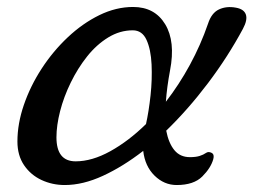

<svg xmlns="http://www.w3.org/2000/svg" viewBox="-20 -524 757 551"><path d="M166 7Q130 7 99 -7.5Q68 -22 49 -50Q30 -78 30 -118Q30 -169 48.5 -223Q67 -277 99.5 -327Q132 -377 174.5 -417Q217 -457 265 -480.5Q313 -504 362 -504Q424 -504 454 -454.5Q484 -405 468 -322Q459 -274 456 -232Q494 -281 525 -338Q556 -395 577 -456Q587 -487 608.5 -497Q630 -507 657 -502Q680 -498 685.5 -482.5Q691 -467 677 -441Q634 -361 577 -285.5Q520 -210 457 -149Q464 -113 480.5 -93Q497 -73 525 -73Q542 -73 553 -76.5Q564 -80 571 -85Q578 -90 587 -85.5Q596 -81 592 -67Q585 -42 560.5 -17.5Q536 7 487 7Q451 7 423.5 -20Q396 -47 391 -91Q333 -46 275.5 -19.5Q218 7 166 7ZM197 -61Q244 -61 296.5 -90Q349 -119 399 -168Q407 -204 412 -250Q417 -296 415 -339Q413 -382 400.5 -409.5Q388 -437 361 -437Q324 -437 290.5 -416.5Q257 -396 230 -362Q203 -328 183 -287Q163 -246 152.5 -205Q142 -164 142 -130Q142 -61 197 -61Z"/></svg>

Font: Zen Old Mincho SemiBold
Style: Regular
Weight: 600
Version: Version 1.500